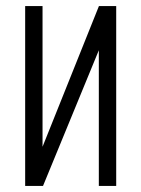

<svg xmlns="http://www.w3.org/2000/svg" viewBox="-20 -611 465 631"><path d="M62.7 0V-591H119.8V-128.7L305.1 -591H361.9V0H304.8V-445.8L121.4 0Z"/></svg>

Font: Alumni Sans Thin
Style: Regular
Weight: 100
Designer: Robert E. Leuschke
Foundry: Robert E. Leuschke
Version: Version 1.018